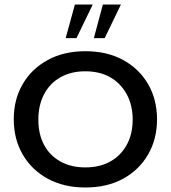

<svg xmlns="http://www.w3.org/2000/svg" viewBox="-20 -821 757 851"><path d="M358 10Q263 10 191.5 -29Q120 -68 80.5 -136.5Q41 -205 41 -292Q41 -380 80.5 -448Q120 -516 191.5 -555Q263 -594 358 -594Q455 -594 526 -555Q597 -516 636.5 -448Q676 -380 676 -292Q676 -205 636.5 -136.5Q597 -68 526 -29Q455 10 358 10ZM358 -79Q422 -79 468.5 -105Q515 -131 541.5 -178.5Q568 -226 568 -291Q568 -355 541.5 -403.5Q515 -452 468.5 -478.5Q422 -505 358 -505Q295 -505 248 -478.5Q201 -452 175.5 -403.5Q150 -355 150 -291Q150 -226 175.5 -178.5Q201 -131 248 -105Q295 -79 358 -79ZM271 -652 312 -801H391L319 -652ZM396 -652 436 -801H516L444 -652Z"/></svg>

Font: Rokkitt Medium
Style: Regular
Weight: 500
Version: Version 3.103